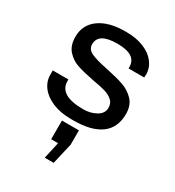

<svg xmlns="http://www.w3.org/2000/svg" viewBox="-184 -630 903 989"><g transform="rotate(30 267.0 -135.5)"><path d="M473 -382 472 -364H379V-373Q379 -446 266 -446Q154 -446 154 -379Q154 -348 186 -333.5Q218 -319 284 -306Q347 -293 387.5 -279Q428 -265 456.5 -235Q485 -205 485 -154Q485 -72 429 -31Q373 10 268 10H253Q190 10 143 -9.5Q96 -29 70.5 -62.5Q45 -96 46 -138V-160H139V-150Q139 -65 282 -65Q324 -65 357.5 -84Q391 -103 391 -136Q391 -164 372.5 -180Q354 -196 327 -204Q300 -212 252 -220Q190 -232 152 -244.5Q114 -257 87 -287Q60 -317 60 -369Q60 -440 116 -480.5Q172 -521 269 -521H278Q335 -521 379.5 -503Q424 -485 448.5 -453Q473 -421 473 -382ZM317 125 288 250H235L257 151H216V40H317Z"/></g></svg>

Font: Chivo
Style: Regular
Weight: 400
Designer: Hector Gatti
Foundry: Omnibus-Type
Version: Version 1.006; ttfautohint (v1.4.1)